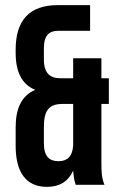

<svg xmlns="http://www.w3.org/2000/svg" viewBox="-20 -720 454 748"><path d="M41 -152C41 -48 82 8 163 8C212 8 246 -13 265 -55C268 -24 270 -15 275 0H387C376 -27 375 -50 375 -85V-315H404V-415H375V-493H265V-415H217C176 -415 151 -433 151 -489V-532C151 -583 172 -600 207 -600H331V-700H205C94 -700 41 -640 41 -527V-514C41 -439 66 -391 117 -370C62 -346 41 -295 41 -223ZM151 -226C151 -291 172 -315 223 -315H265V-153C262 -109 241 -92 208 -92C173 -92 151 -110 151 -161Z"/></svg>

Font: Bebas Neue
Style: Bold
Weight: 700
Designer: Ryoichi Tsunekawa
Foundry: Ryoichi Tsunekawa
Version: Version 1.300